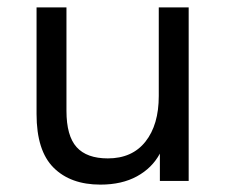

<svg xmlns="http://www.w3.org/2000/svg" viewBox="-20 -490 610 520"><path d="M252 10Q171 10 125 -36Q79 -82 79 -181V-470H160V-190Q160 -122 187.5 -91.5Q215 -61 272 -61Q338 -61 374 -106.5Q410 -152 410 -230V-470H491V0H413V-74Q392 -35 351 -12.5Q310 10 252 10Z"/></svg>

Font: Celebes
Style: Regular
Weight: 400
Designer: Anugrah Pasau
Foundry: Lafontype
Version: Version 1.000; ttfautohint (v1.8.4)